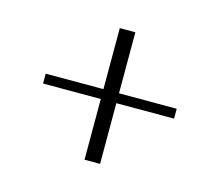

<svg xmlns="http://www.w3.org/2000/svg" viewBox="-72 -659 710 620"><g transform="rotate(15 283.0 -349.0)"><path d="M257 -332H64V-365H257V-569H309V-365H502V-332H309V-129H257Z"/></g></svg>

Font: Taviraj ExtraLight
Style: Regular
Weight: 200
Designer: Katatrad Team
Foundry: CadsonDemak
Version: Version 1.030